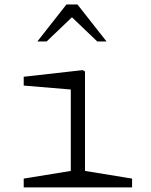

<svg xmlns="http://www.w3.org/2000/svg" viewBox="-20 -818 660 838"><path d="M83.5 -38.5 304.5 -74.5 289 -42.5V-452.5L311 -425.5L83.5 -444.5V-483L341 -512L351 -506V-42.5L335.5 -74.5L556.5 -38.5V0H83.5ZM270 -798.5H318L445 -637H404.5L280 -756H308L183.5 -637H143Z"/></svg>

Font: Monaspace Xenon Var ExtraLight
Style: Regular
Weight: 200
Designer: Riley Cran and the Lettermatic Team
Version: Version 1.200 (Monaspace Xenon Var)